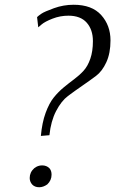

<svg xmlns="http://www.w3.org/2000/svg" viewBox="-20 -779 485 808"><path d="M141 -664 136 -707Q142 -713 154.5 -721.5Q167 -730 207 -744.5Q247 -759 290 -759Q367 -759 406 -715.5Q445 -672 445 -609Q445 -555 427.5 -517Q410 -479 384 -459.5Q358 -440 326 -418Q294 -396 266 -375Q238 -354 216 -311.5Q194 -269 188 -210L152 -207Q157 -263 172 -304Q187 -345 206.5 -369Q226 -393 248.5 -411.5Q271 -430 292.5 -446Q314 -462 331.5 -481Q349 -500 360 -531.5Q371 -563 371 -606Q371 -654 345 -683.5Q319 -713 268 -713Q233 -713 201 -700.5Q169 -688 155 -676ZM124 -71Q139 -83 157 -83Q176 -83 188 -71Q197 -61 197 -44Q197 -20 179 -3Q162 9 145 9Q126 9 115 -3Q105 -15 105 -30Q105 -54 124 -71Z"/></svg>

Font: ArsenalItalic
Style: Italic
Weight: 400
Italic angle: -9°
Designer: Andrij Shevchenko
Foundry: Stairsfor.com
Version: Version 1.000